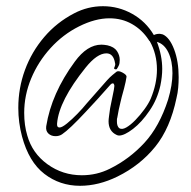

<svg xmlns="http://www.w3.org/2000/svg" viewBox="-20 -440 616 619"><path d="M238 159Q173 159 123 120.5Q73 82 51 0Q39 -45 39 -92Q39 -156 60.5 -214.5Q82 -273 122.5 -320.5Q163 -368 219 -397Q263 -420 312 -420Q362 -420 406 -395.5Q450 -371 476 -327Q484 -331 494 -331Q497 -331 505 -329Q527 -319 541.5 -280.5Q556 -242 556 -191Q556 -174 554.5 -157Q553 -140 549 -124Q529 -27 480.5 33Q432 93 359 129Q298 159 238 159ZM244 125Q292 125 334 104Q397 73 445.5 20.5Q494 -32 522 -119Q536 -166 536 -204Q536 -243 523 -270.5Q510 -298 486 -305Q503 -260 503 -218Q503 -193 497 -164Q492 -142 483.5 -122Q475 -102 462 -83Q437 -46 409 -24.5Q381 -3 364 -3Q362 -3 360 -3.5Q358 -4 356 -5Q330 -17 330 -49Q330 -55 331.5 -65.5Q333 -76 335 -91L347 -150Q348 -157 348.5 -161Q349 -165 348 -167Q348 -168 346.5 -170Q345 -172 342 -171Q340 -171 336 -167Q314 -142 294.5 -120.5Q275 -99 257 -80Q204 -23 180 -7Q171 -1 159 -1Q145 -1 136 -9.5Q127 -18 129 -33Q146 -139 221 -241Q261 -296 307 -296Q311 -296 315.5 -295.5Q320 -295 326 -294Q348 -289 357 -275.5Q366 -262 366 -247Q366 -235 363 -229L360 -223L358 -220Q357 -215 350 -217Q347 -219 348 -221Q353 -232 351 -236Q346 -268 323 -268Q293 -268 256 -222Q170 -115 164 -42V-38Q164 -29 172 -29Q180 -29 196 -42Q212 -55 229.5 -73Q247 -91 259 -106Q306 -160 325 -181Q335 -192 343 -198.5Q351 -205 356 -209Q362 -213 375 -206Q388 -199 388 -193Q387 -186 385 -176Q383 -166 380 -155Q375 -138 372.5 -127.5Q370 -117 369 -113L363 -87L358 -60Q357 -58 357 -54.5Q357 -51 357 -47Q357 -34 364 -27Q373 -21 387 -29Q401 -37 416.5 -53Q432 -69 445.5 -87.5Q459 -106 466 -122Q486 -170 486 -216Q486 -266 463 -307Q461 -308 459 -312Q438 -344 405.5 -362.5Q373 -381 333 -381Q287 -381 235 -355Q183 -329 143 -285Q103 -241 80.5 -187Q58 -133 58 -76Q58 -36 68 -3Q84 54 133 89.5Q182 125 244 125Z"/></svg>

Font: Allison
Style: Regular
Weight: 400
Designer: Robert E. Leuschke
Foundry: Robert E. Leuschke
Version: Version 1.010; ttfautohint (v1.8.3)